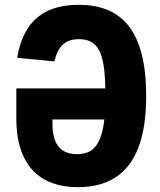

<svg xmlns="http://www.w3.org/2000/svg" viewBox="-20 -762 660 794"><path d="M47.5 -272.5C47.5 -57.5 165.5 12 300.5 12C480 12 584.5 -96.5 584.5 -365C584.5 -633.5 485 -742 305.5 -742C170.5 -742 78 -683 51 -523L204.5 -508C221.5 -574 252 -600 306.5 -600C385.5 -600 413 -545 415.5 -396.5H47.5ZM197 -248.5V-268H411.5C399.5 -163 364.5 -124.5 299 -124.5C239.5 -124.5 197 -155.5 197 -248.5Z"/></svg>

Font: Monaspace Neon ExtraBold
Style: Regular
Weight: 800
Designer: Riley Cran & the Lettermatic Team
Foundry: Lettermatic
Version: Version 1.200 (Monaspace Neon)